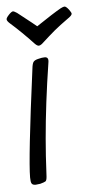

<svg xmlns="http://www.w3.org/2000/svg" viewBox="-50 -662 336 700"><g transform="rotate(-5 118.0 -312.0)"><path d="M94 -19Q98 -102 103 -157Q114 -285 137 -432Q139 -443 136 -448Q133 -453 125 -453Q115 -453 100 -449Q88 -446 83.5 -440Q79 -434 77 -415Q34 -89 34 -21Q34 -5 37.5 1Q41 7 52 7Q55 7 69 5Q84 1 88.5 -2Q93 -5 94 -19ZM91 -582 39 -623Q28 -630 25 -630Q19 -630 8 -618Q7 -617 3 -612Q-1 -607 -1 -603Q-1 -597 9 -588Q49 -553 94 -505Q102 -497 108 -497Q112 -497 119 -502Q152 -532 170.5 -547.5Q189 -563 224 -588Q237 -597 237 -603Q237 -607 229 -618Q219 -631 213 -631Q209 -631 199 -626Q172 -611 108 -568Z"/></g></svg>

Font: Farsan
Style: Regular
Weight: 400
Version: Version 1.001g;PS 1.001;hotconv 1.0.86;makeotf.lib2.5.63406 